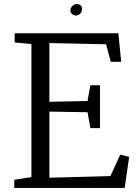

<svg xmlns="http://www.w3.org/2000/svg" viewBox="-20 -921 685 941"><path d="M50 0ZM134 -53V-705L52 -713V-758H560L574 -618H523L500 -704L222 -710V-422L409 -426L423 -503H470V-293H423L409 -371L222 -374V-50L521 -58L569 -163L613 -152L591 0H50V-40ZM382 -875Q382 -862 372.5 -853.5Q363 -845 351 -845Q342 -845 333.5 -852Q325 -859 325 -870Q325 -882 334.5 -891.5Q344 -901 356 -901Q382 -901 382 -875Z"/></svg>

Font: Grenzecho Serif
Style: Serif-Regular
Weight: 400
Designer: Dan Reynolds
Foundry: Dan Reynolds
Version: Version 1.001; ttfautohint (v1.1) -l 5 -r 5 -G 72 -x 0 -D la